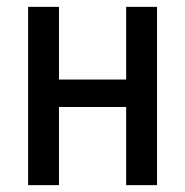

<svg xmlns="http://www.w3.org/2000/svg" viewBox="-20 -540 540 560"><path d="M62 0V-520H152V-308H348V-520H438V0H348V-228H152V0Z"/></svg>

Font: Iosevka Term Curly Medium
Style: Regular
Weight: 500
Designer: Belleve Invis
Foundry: Belleve Invis
Version: Version 32.3.0